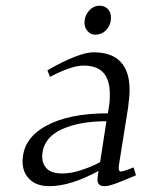

<svg xmlns="http://www.w3.org/2000/svg" viewBox="-20 -637 504 664"><path d="M58.1 -78.1Q58.1 -156.2 137.5 -200.7Q216.8 -245.1 353 -245.1L356.9 -269Q359.9 -283.7 359.9 -309.1Q359.9 -361.3 337.4 -385.7Q314.9 -410.2 269 -410.2Q227.1 -410.2 152.8 -371.1L144 -394Q252.9 -456.1 303.2 -456.1Q428.2 -456.1 428.2 -325.2Q428.2 -304.7 422.9 -264.2L391.1 -64.9Q388.2 -43.9 397.9 -43.9Q407.2 -43.9 441.9 -58.1L450.2 -30.8Q397.5 -8.3 375.7 -0.7Q354 6.8 341.8 6.8Q316.9 6.8 316.9 -16.1Q316.9 -19.5 318.8 -33.2L320.8 -45.9Q224.1 6.8 150.9 6.8Q106.9 6.8 82.5 -16.8Q58.1 -40.5 58.1 -78.1ZM126 -94.2Q126 -70.3 142.1 -53.7Q158.2 -37.1 196.8 -37.1Q227.5 -37.1 263.9 -49.6Q300.3 -62 326.2 -76.2L348.1 -217.8Q302.2 -217.8 263.7 -210.9Q225.1 -204.1 193.6 -189.9Q162.1 -175.8 144 -151.4Q126 -127 126 -94.2ZM272 -558.1Q272 -581.5 287.4 -599.4Q302.7 -617.2 325.2 -617.2Q341.3 -617.2 352.5 -606.2Q363.8 -595.2 363.8 -576.2Q363.8 -551.8 348.4 -534.4Q333 -517.1 309.1 -517.1Q293.5 -517.1 282.7 -529.8Q272 -542.5 272 -558.1Z"/></svg>

Font: Dehuti Alt
Style: Italic
Weight: 400
Version: Version 1.2